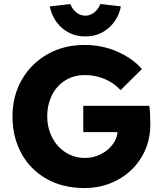

<svg xmlns="http://www.w3.org/2000/svg" viewBox="-20 -942 822 972"><path d="M43.2 -353Q43.2 -455.6 90.2 -538Q137.2 -620.4 220.2 -667.4Q303.2 -714.4 407.6 -714.4Q498 -714.4 575.1 -680.2Q652.2 -646 698.4 -592.4L590.6 -485.8Q555.6 -523 509 -542.5Q462.4 -562 409.4 -562Q353.6 -562 310.3 -535Q267 -508 243.1 -460.3Q219.2 -412.6 219.2 -353Q219.2 -294.2 244 -246.2Q268.8 -198.2 312.4 -170.3Q356 -142.4 409.4 -142.4Q453.4 -142.4 491.7 -162.1Q530 -181.8 552.6 -213.9Q575.2 -246 575.2 -281.4V-306.8L598 -273H401.6V-406.4H736Q738.4 -391 739.7 -360.7Q741 -330.4 741 -311Q741 -221.2 697.3 -147.7Q653.6 -74.2 577.1 -32.1Q500.6 10 407.6 10Q297.8 10 215.1 -36.9Q132.4 -83.8 87.8 -166.3Q43.2 -248.8 43.2 -353ZM232 -909.6 336 -921.6Q346.2 -895.2 366.7 -878.9Q387.2 -862.6 412 -862.6Q436.8 -862.6 457.3 -878.9Q477.8 -895.2 488 -921.6L592 -909.6Q577.8 -841 528.8 -799.3Q479.8 -757.6 412 -757.6Q344.2 -757.6 295.2 -799.3Q246.2 -841 232 -909.6Z"/></svg>

Font: Easer Grotesk Variable
Style: Regular
Weight: 400
Designer: Boardeaser, Bonnie Shaver-Troup, Thomas Jockin
Foundry: Lexend
Version: Version 1.001;Glyphs 3.1.2 (3151)